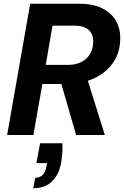

<svg xmlns="http://www.w3.org/2000/svg" viewBox="-20 -720 662 1024"><path d="M18 0 141 -700H403Q480 -700 529.5 -673.5Q579 -647 601.5 -603Q624 -559 621 -506Q619 -437 582 -384Q545 -331 480.5 -301.5Q416 -272 329 -272H206L158 0ZM386 0 297 -307H443L539 0ZM224 -374H341Q402 -374 438.5 -406Q475 -438 477 -494Q479 -534 455 -558.5Q431 -583 377 -583H260ZM157 284 168 228Q193 228 208 212.5Q223 197 228 165L231 150H174L194 44H313Q314 71 312 97Q310 123 306 147Q295 211 257.5 247.5Q220 284 157 284Z"/></svg>

Font: DM Sans 28pt ExtraBold
Style: Italic
Weight: 800
Italic angle: -10°
Version: Version 4.004;gftools[0.9.30]